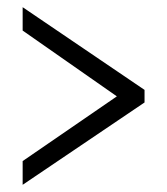

<svg xmlns="http://www.w3.org/2000/svg" viewBox="-20 -625 465 534"><path d="M43 -111V-177L305 -357L43 -540V-605L382 -375V-340Z"/></svg>

Font: Noto Serif Ethiopic ExtraCondensed
Style: Regular
Weight: 400
Width: 2
Designer: Monotype Design Team
Foundry: Monotype Imaging Inc.
Version: Version 2.102; ttfautohint (v1.8.4.7-5d5b)